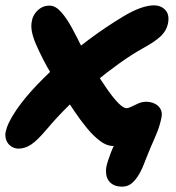

<svg xmlns="http://www.w3.org/2000/svg" viewBox="-29 -539 658 717"><path d="M427 158Q403 158 388.5 147.5Q374 137 369.5 120.5Q365 104 368 85Q372 65 385 31Q398 -3 423 -43L455 -20Q439 -7 428 -0.5Q417 6 392 6Q369 6 344 -13Q319 -32 294.5 -62Q270 -92 247.5 -125.5Q225 -159 206 -189Q185 -225 165.5 -257.5Q146 -290 131 -319.5Q116 -349 105 -374.5Q94 -400 90 -421.5Q86 -443 90 -460Q92 -474 100.5 -487Q109 -500 123 -509Q137 -518 156 -518Q178 -518 199 -494.5Q220 -471 240 -434Q260 -397 279.5 -357Q299 -317 320 -285Q348 -239 371.5 -205.5Q395 -172 413.5 -153.5Q432 -135 443 -135Q451 -135 462.5 -141Q474 -147 488 -153Q502 -159 517 -159Q532 -159 546.5 -153Q561 -147 569.5 -133.5Q578 -120 574 -100Q567 -64 550 -26.5Q533 11 513 62Q503 90 490.5 111.5Q478 133 463 145.5Q448 158 427 158ZM40 16Q25 16 12.5 7.5Q0 -1 -5.5 -15.5Q-11 -30 -8 -46Q-4 -64 3 -78.5Q10 -93 19 -108Q45 -151 88 -199Q131 -247 186 -296Q241 -345 304 -392Q367 -439 432 -478Q467 -499 495.5 -509Q524 -519 545 -519Q573 -519 589 -501Q605 -483 598 -450Q593 -426 573.5 -406Q554 -386 507 -360Q465 -337 417.5 -303Q370 -269 321.5 -229Q273 -189 228 -145Q183 -101 148 -59Q110 -14 87 1Q64 16 40 16Z"/></svg>

Font: Shantell Sans
Style: Bold Italic
Weight: 700
Italic angle: -11°
Designer: Stephen Nixon, Anya Danilova, Shantell Martin
Foundry: Arrow Type
Version: Version 1.011;[c5ecc13dd]